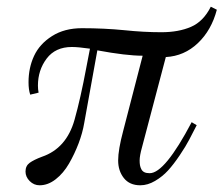

<svg xmlns="http://www.w3.org/2000/svg" viewBox="-20 -540 666 572"><path d="M56 -29Q56 -46 68.5 -55Q81 -64 105 -73Q178 -98 202 -183Q220 -247 237 -338L248 -395Q213 -400 194 -400Q145 -400 119 -365.5Q93 -331 93 -285Q93 -274 95 -264L70 -258Q65 -273 65 -295Q65 -338 81.5 -373.5Q98 -409 135 -432.5Q172 -456 224 -456Q290 -456 351 -450Q408 -444 461 -444Q512 -444 549 -460Q586 -476 608 -520L626 -511Q610 -450 569.5 -411.5Q529 -373 474 -370L403 -101Q396 -76 396 -62Q396 -54 397 -48Q398 -42 401 -36Q404 -30 410 -27Q416 -24 426 -24Q471 -24 551 -176L566 -167Q553 -142 543.5 -123.5Q534 -105 515.5 -77.5Q497 -50 480.5 -32Q464 -14 442 -1Q420 12 398 12Q366 12 349 -9.5Q332 -31 332 -62Q332 -94 347 -150L405 -374Q356 -374 270 -390L231 -174Q226 -144 214 -112.5Q202 -81 185.5 -52.5Q169 -24 146 -6Q123 12 98 12Q81 12 68.5 -0.5Q56 -13 56 -29Z"/></svg>

Font: Old Standard TT
Style: Italic
Weight: 400
Italic angle: -15.2°
Designer: Alexey Kryukov <alexios@thessalonica.org.ru>
Version: Version 2.2